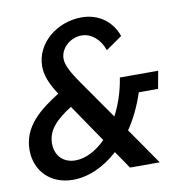

<svg xmlns="http://www.w3.org/2000/svg" viewBox="-81 -796 847 883"><g transform="rotate(-10 342.0 -354.5)"><path d="M647 -334 662 -416H483C473 -352 453 -293 427 -244L304 -420C257 -487 243 -519 243 -546C243 -595 290 -637 343 -637C388 -637 429 -602 446 -550L522 -603C496 -678 432 -719 357 -719C242 -719 140 -636 140 -528C140 -488 155 -448 191 -392C99 -334 16 -269 16 -159C16 -64 83 10 190 10C262 10 336 -23 401 -82L457 0H596L478 -170C510 -217 537 -272 557 -334ZM216 -76C164 -76 123 -110 123 -171C123 -233 166 -277 238 -322L358 -146C314 -102 264 -76 216 -76Z"/></g></svg>

Font: FIGSv2-sans-serif SmBold Italic
Style: Regular
Weight: 600
Italic angle: -12°
Designer: Matt McInerney, Pablo Impallari, Rodrigo Fuenzalida
Foundry: Matt McInerney, Pablo Impallari, Rodrigo Fuenzalida
Version: Version 4.020;hotconv 1.0.109;makeotfexe 2.5.65596